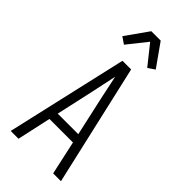

<svg xmlns="http://www.w3.org/2000/svg" viewBox="-298 -1034 1097 1097"><g transform="rotate(45 250.0 -485.5)"><path d="M47 0 215 -735H285L453 0H390L345 -205H155L110 0ZM333 -260 282 -490Q274 -528 266 -565.5Q258 -603 250 -641Q242 -603 234 -565.5Q226 -528 218 -490L167 -260ZM156 -806 115 -834 212 -971H288L385 -834L344 -806L250 -924Z"/></g></svg>

Font: Iosevka Light
Style: Regular
Weight: 300
Monospace: yes
Designer: Belleve Invis
Foundry: Belleve Invis
Version: Version 32.5.0; ttfautohint (v1.8.4)